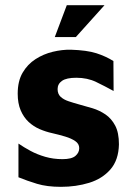

<svg xmlns="http://www.w3.org/2000/svg" viewBox="-20 -709 522 744"><path d="M216.1 15Q162.1 15 123.5 3.3Q84.9 -8.4 51.5 -22.1V-152.7Q72 -138.5 98.1 -124.4Q124.2 -110.3 155.5 -101.3Q186.8 -92.3 222.3 -92.3Q257.6 -92.3 272.3 -104.9Q287 -117.4 287 -134.9Q287 -151.7 271.8 -162.1Q256.7 -172.6 232.7 -179.8Q208.7 -187 182 -193.1Q157.9 -198.3 134 -208.5Q110.1 -218.7 90.8 -236.6Q71.6 -254.6 60.1 -281.5Q48.6 -308.5 48.6 -346.1Q48.6 -394.6 67.6 -427.2Q86.6 -459.8 117.6 -479.8Q148.5 -499.7 184.8 -508.4Q221 -517.1 254.8 -516.4Q317.3 -514.3 353.5 -502.7Q389.7 -491 419.5 -472.5L420.2 -356.4Q386.4 -375 352.6 -391.3Q318.7 -407.7 275.6 -407.7Q237.4 -407.7 220.3 -395.7Q203.2 -383.8 203.2 -363.8Q203.2 -344.9 214.8 -334Q226.4 -323.1 245.4 -316.8Q264.3 -310.4 286.9 -304.2Q311.9 -297.6 338.6 -289.5Q365.2 -281.4 388.6 -265.6Q411.9 -249.7 426.4 -222.3Q440.9 -194.8 440.9 -149.5Q439.5 -88.8 408 -52.6Q376.4 -16.3 325.5 -0.6Q274.5 15 216.1 15ZM192.3 -565.4 238.8 -688.8H384.9L273.9 -565.4Z"/></svg>

Font: Maven Pro
Style: Regular
Weight: 400
Designer: Joe Prince
Foundry: Joe Prince
Version: Version 2.103